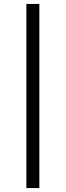

<svg xmlns="http://www.w3.org/2000/svg" viewBox="-20 -762 334 976"><path d="M114 194V-742H180V194Z"/></svg>

Font: MOST Montserrat
Style: Regular
Weight: 400
Designer: Julieta Ulanovsky
Foundry: Julieta Ulanovsky
Version: Version 8.000;March 11, 2024;FontCreator 15.0.0.2926 64-bit